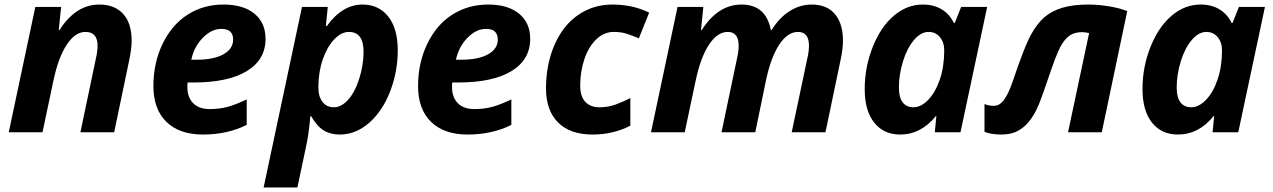

<svg xmlns="http://www.w3.org/2000/svg" viewBox="-20 -576 5545 836"><path d="M477.1 0H330.1L397 -318.8Q404.8 -352.1 404.8 -377Q404.8 -437 352.1 -437Q307.1 -437 270.5 -381.3Q233.9 -325.7 212.9 -226.1L165 0H18.1L133.8 -545.9H246.1L235.8 -444.8H238.8Q310.1 -556.2 412.1 -556.2Q479.5 -556.2 516.4 -515.4Q553.2 -474.6 553.2 -398.9Q553.2 -363.3 542 -311Z M943.8 -450.2Q900.9 -450.2 862.8 -411.1Q824.7 -372.1 813 -315.9H835Q910.6 -315.9 952.9 -339.6Q995.1 -363.3 995.1 -403.8Q995.1 -450.2 943.8 -450.2ZM863.8 9.8Q761.2 9.8 704.6 -45.4Q647.9 -100.6 647.9 -201.2Q647.9 -302.2 688.2 -385.5Q728.5 -468.8 797.4 -512.5Q866.2 -556.2 953.1 -556.2Q1039.6 -556.2 1087.9 -516.4Q1136.2 -476.6 1136.2 -407.2Q1136.2 -315.9 1054.7 -266.4Q973.1 -216.8 821.8 -216.8H796.9L795.9 -206.5V-196.8Q795.9 -152.3 821 -126.7Q846.2 -101.1 893.1 -101.1Q935.5 -101.1 970.2 -110.4Q1004.9 -119.6 1054.2 -143.1V-32.2Q970.2 9.8 863.8 9.8Z M1558.1 -556.2Q1629.4 -556.2 1670.7 -503.7Q1711.9 -451.2 1711.9 -356.9Q1711.9 -263.7 1678.5 -177.5Q1645 -91.3 1586.9 -40.8Q1528.8 9.8 1459 9.8Q1418.5 9.8 1389.2 -8.3Q1359.9 -26.4 1335 -69.8H1331.1Q1325.2 7.8 1310.1 74.2L1274.9 240.2H1127.9L1294.9 -545.9H1407.2L1398.9 -462.9H1403.3Q1470.7 -556.2 1558.1 -556.2ZM1499 -437Q1465.8 -437 1434.8 -404.1Q1403.8 -371.1 1385 -316.2Q1366.2 -261.2 1366.2 -194.8Q1366.2 -155.8 1384.3 -132.3Q1402.3 -108.9 1434.1 -108.9Q1466.8 -108.9 1496.6 -142.6Q1526.4 -176.3 1544.7 -235.1Q1563 -293.9 1563 -351.1Q1563 -437 1499 -437Z M2096.2 -450.2Q2053.2 -450.2 2015.1 -411.1Q1977.1 -372.1 1965.3 -315.9H1987.3Q2063 -315.9 2105.2 -339.6Q2147.5 -363.3 2147.5 -403.8Q2147.5 -450.2 2096.2 -450.2ZM2016.1 9.8Q1913.6 9.8 1856.9 -45.4Q1800.3 -100.6 1800.3 -201.2Q1800.3 -302.2 1840.6 -385.5Q1880.9 -468.8 1949.7 -512.5Q2018.6 -556.2 2105.5 -556.2Q2191.9 -556.2 2240.2 -516.4Q2288.6 -476.6 2288.6 -407.2Q2288.6 -315.9 2207 -266.4Q2125.5 -216.8 1974.1 -216.8H1949.2L1948.2 -206.5V-196.8Q1948.2 -152.3 1973.4 -126.7Q1998.5 -101.1 2045.4 -101.1Q2087.9 -101.1 2122.6 -110.4Q2157.2 -119.6 2206.5 -143.1V-32.2Q2122.6 9.8 2016.1 9.8Z M2560.5 9.8Q2462.4 9.8 2409.9 -42.7Q2357.4 -95.2 2357.4 -190.9Q2357.4 -294.4 2393.8 -379.2Q2430.2 -463.9 2496.1 -510Q2562 -556.2 2646.5 -556.2Q2735.4 -556.2 2806.6 -521L2761.7 -409.2Q2735.4 -420.4 2710 -428.7Q2684.6 -437 2652.3 -437Q2610.8 -437 2577.4 -405.8Q2543.9 -374.5 2525.1 -320.1Q2506.3 -265.6 2506.3 -203.1Q2506.3 -156.2 2528.6 -132.6Q2550.8 -108.9 2590.3 -108.9Q2627.4 -108.9 2659.2 -120.4Q2690.9 -131.8 2724.6 -148.9V-28.8Q2650.4 9.8 2560.5 9.8Z M3208.5 -556.2Q3315.4 -556.2 3336.4 -444.8H3339.4Q3372.6 -498.5 3417.7 -527.3Q3462.9 -556.2 3514.2 -556.2Q3580.6 -556.2 3615.5 -514.6Q3650.4 -473.1 3650.4 -398.9Q3650.4 -361.8 3639.2 -311L3574.2 0H3427.2L3494.6 -318.8Q3502.4 -352.1 3502.4 -377Q3502.4 -437 3454.6 -437Q3409.7 -437 3373.3 -382.3Q3336.9 -327.6 3315.4 -227.1L3268.6 0H3121.6L3188.5 -318.8Q3196.3 -352.1 3196.3 -377Q3196.3 -437 3148.4 -437Q3103.5 -437 3066.9 -381.3Q3030.3 -325.7 3009.3 -226.1L2961.4 0H2814.5L2930.2 -545.9H3042.5L3032.2 -444.8H3035.2Q3106.4 -556.2 3208.5 -556.2Z M3899.4 9.8Q3827.6 9.8 3786.4 -42.2Q3745.1 -94.2 3745.1 -188Q3745.1 -284.7 3780.3 -372.3Q3815.4 -460 3872.6 -508.1Q3929.7 -556.2 3998 -556.2Q4045.4 -556.2 4079.8 -535.6Q4114.3 -515.1 4133.3 -476.1H4137.2L4165 -545.9H4278.3L4162.1 0H4050.3L4057.1 -70.8H4055.2Q3989.7 9.8 3899.4 9.8ZM3957 -108.9Q3990.7 -108.9 4022 -141.6Q4053.2 -174.3 4072.3 -230.2Q4091.3 -286.1 4091.3 -356.9Q4091.3 -391.6 4072.5 -414.3Q4053.7 -437 4022.9 -437Q3989.7 -437 3959.7 -401.9Q3929.7 -366.7 3911.9 -309.1Q3894 -251.5 3894 -194.8Q3894 -151.9 3910.4 -130.4Q3926.8 -108.9 3957 -108.9Z M4777.3 0H4630.4L4722.2 -432.1Q4702.6 -436 4691.4 -436Q4658.7 -436 4636.7 -420.7Q4614.7 -405.3 4596.7 -371.3Q4578.6 -337.4 4543.5 -232.9Q4526.4 -182.6 4510 -138.4Q4493.7 -94.2 4471.4 -61.3Q4449.2 -28.3 4417.7 -9.3Q4386.2 9.8 4339.4 9.8Q4295.9 9.8 4266.6 -2V-123Q4284.7 -115.2 4307.6 -115.2Q4332 -115.2 4351.3 -140.9Q4370.6 -166.5 4389.2 -220.7Q4439 -368.7 4466.3 -419.9Q4493.7 -471.2 4526.1 -499.8Q4558.6 -528.3 4605.5 -542.2Q4652.3 -556.2 4719.2 -556.2Q4761.7 -556.2 4808.1 -548.6Q4854.5 -541 4888.2 -527.8Z M5108.9 9.8Q5037.1 9.8 4995.8 -42.2Q4954.6 -94.2 4954.6 -188Q4954.6 -284.7 4989.7 -372.3Q5024.9 -460 5082 -508.1Q5139.2 -556.2 5207.5 -556.2Q5254.9 -556.2 5289.3 -535.6Q5323.7 -515.1 5342.8 -476.1H5346.7L5374.5 -545.9H5487.8L5371.6 0H5259.8L5266.6 -70.8H5264.6Q5199.2 9.8 5108.9 9.8ZM5166.5 -108.9Q5200.2 -108.9 5231.4 -141.6Q5262.7 -174.3 5281.7 -230.2Q5300.8 -286.1 5300.8 -356.9Q5300.8 -391.6 5282 -414.3Q5263.2 -437 5232.4 -437Q5199.2 -437 5169.2 -401.9Q5139.2 -366.7 5121.3 -309.1Q5103.5 -251.5 5103.5 -194.8Q5103.5 -151.9 5119.9 -130.4Q5136.2 -108.9 5166.5 -108.9Z"/></svg>

Font: Zoram GWebM
Style: Bold Italic
Weight: 700
Italic angle: -12°
Foundry: Ascender Corporation
Version: Version 1.000